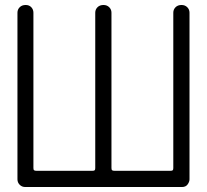

<svg xmlns="http://www.w3.org/2000/svg" viewBox="-20 -750 830 770"><path d="M710 0H81Q68 0 59 -9Q50 -18 50 -31V-699Q50 -712 59 -721Q68 -730 83 -730Q97 -730 105.5 -721Q114 -712 114 -699V-76Q114 -69 117 -67Q120 -65 127 -65H350Q357 -65 359.5 -67Q362 -69 362 -76V-699Q362 -712 371 -721Q380 -730 395 -730Q409 -730 418 -721Q427 -712 427 -699V-76Q427 -69 430 -67Q433 -65 440 -65H663Q670 -65 672.5 -67Q675 -69 675 -76V-699Q675 -712 684 -721Q693 -730 708 -730Q722 -730 731 -721Q740 -712 740 -699V-31Q740 -21 732.5 -10.5Q725 0 710 0Z"/></svg>

Font: Gardens CM
Style: Regular
Weight: 400
Designer: Created by: Aleksander Shevchuk, 2010. Modifed by: Daren Olsen, 2020.
Foundry: High-Logic / FontCreator v.13.0.0 build 2663 (64-bit)
Version: Version 3.003 Ukrainian, initial release